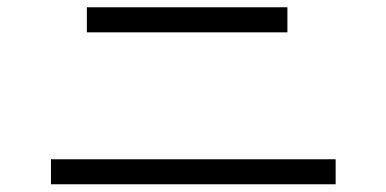

<svg xmlns="http://www.w3.org/2000/svg" viewBox="-20 -628 1040 517"><path d="M213.9 -541Q213.9 -557.6 213.9 -608.4Q348.6 -608.4 753.9 -608.4Q753.9 -591.8 753.9 -541Q619.1 -541 213.9 -541ZM117.2 -131.8Q117.2 -148.4 117.2 -199.2Q308.6 -199.2 883.8 -199.2Q883.8 -182.6 883.8 -131.8Q692.4 -131.8 117.2 -131.8Z"/></svg>

Font: Gothic A1
Style: Regular
Weight: 400
Designer: HanYang I&C Co.,Ltd.
Version: Version 2.50